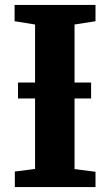

<svg xmlns="http://www.w3.org/2000/svg" viewBox="-20 -763 449 783"><path d="M123 -74V-663L39.5 -676.5V-743H369.5V-676.5L284 -663V-73.5L369.5 -62.5V0H40.5V-63.5ZM351.5 -426.5V-361.5H53.5V-426.5Z"/></svg>

Font: Merriweather ExtraBold
Style: Regular
Weight: 800
Version: Version 2.100